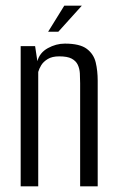

<svg xmlns="http://www.w3.org/2000/svg" viewBox="-20 -658 410 678"><path d="M53 0V-495H104L112 -442Q120 -472 149 -488Q178 -504 209 -504Q262 -504 286.5 -485.5Q311 -467 318 -437.5Q325 -408 325 -373V0H263V-364Q263 -382 262 -399Q261 -416 254.5 -429.5Q248 -443 233 -451Q218 -459 189 -459Q164 -459 148.5 -449.5Q133 -440 125.5 -427.5Q118 -415 115 -404V0ZM150 -546 207 -638H269L186 -546Z"/></svg>

Font: Alumni Sans Thin
Style: Regular
Weight: 400
Version: Version 1.018